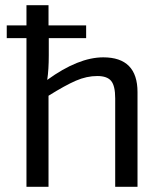

<svg xmlns="http://www.w3.org/2000/svg" viewBox="-20 -720 625 740"><path d="M378 -499Q510 -499 510 -365V0H424V-341Q424 -389 408.5 -408Q393 -427 355 -427Q314 -427 272.5 -409Q231 -391 167 -351V0H82V-573H6V-622H82V-700H167V-622H312V-573H168V-507Q168 -451 162 -412Q282 -499 378 -499Z"/></svg>

Font: Exo 2
Style: Regular
Weight: 400
Designer: Natanael Gama
Version: Version 1.001;PS 001.001;hotconv 1.0.70;makeotf.lib2.5.58329